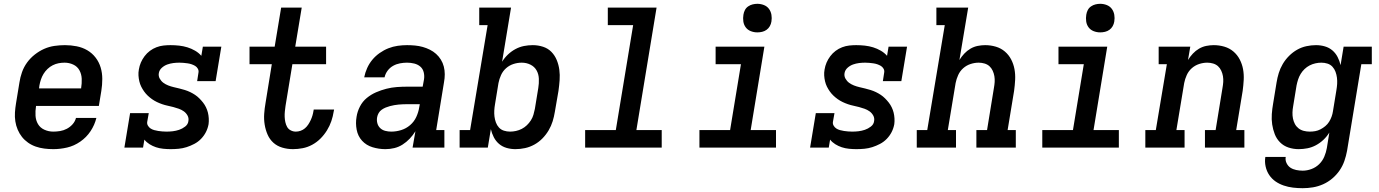

<svg xmlns="http://www.w3.org/2000/svg" viewBox="-20 -775 7240 1008"><path d="M260 8Q236 8 212.5 5Q189 2 167.5 -5.5Q146 -13 127.5 -26Q109 -39 95.5 -56Q82 -73 73 -94Q64 -115 60.5 -138Q57 -161 58.5 -184.5Q60 -208 64 -232L82 -342Q86 -369 95.5 -396Q105 -423 122 -446.5Q139 -470 162.5 -488.5Q186 -507 212 -518.5Q238 -530 266 -534Q294 -538 321 -538Q352 -538 382.5 -532Q413 -526 438.5 -511Q464 -496 482 -472.5Q500 -449 508.5 -420.5Q517 -392 517 -360.5Q517 -329 512 -298L499 -219H169V-217Q165 -192 166.5 -167.5Q168 -143 179.5 -123.5Q191 -104 213 -94Q235 -84 260 -84Q277 -84 295.5 -87Q314 -90 331 -99Q348 -108 361 -122.5Q374 -137 379 -156H486Q477 -119 455.5 -86.5Q434 -54 401.5 -31.5Q369 -9 332.5 -0.5Q296 8 260 8ZM185 -311H406V-313Q410 -337 409 -361.5Q408 -386 397 -406Q386 -426 364.5 -436Q343 -446 319 -446Q303 -446 287.5 -443Q272 -440 257 -432.5Q242 -425 229.5 -413Q217 -401 208.5 -387Q200 -373 195 -358Q190 -343 187 -327Z M876 8Q857 8 837 6Q817 4 799 -2Q781 -8 765 -18Q749 -28 738 -42L731 0H633L663 -181H761L753 -136Q751 -125 756.5 -115.5Q762 -106 770.5 -100.5Q779 -95 789.5 -92Q800 -89 810.5 -87.5Q821 -86 832 -85Q843 -84 854 -84Q871 -84 887.5 -86Q904 -88 920.5 -93.5Q937 -99 952 -110.5Q967 -122 969 -139Q972 -155 964.5 -168.5Q957 -182 945 -190.5Q933 -199 919 -204Q905 -209 890 -213Q875 -217 860.5 -220Q846 -223 831.5 -228Q817 -233 803.5 -239.5Q790 -246 778 -254.5Q766 -263 755.5 -273Q745 -283 736.5 -295Q728 -307 721.5 -320Q715 -333 711.5 -348Q708 -363 707 -378.5Q706 -394 709 -410Q712 -429 719.5 -446.5Q727 -464 739 -480Q751 -496 767 -508Q783 -520 801.5 -527Q820 -534 838.5 -536Q857 -538 875 -538Q898 -538 920.5 -535.5Q943 -533 964 -526.5Q985 -520 1004 -509Q1023 -498 1037 -482L1045 -530H1142L1112 -349H1015L1022 -394Q1024 -405 1018.5 -414.5Q1013 -424 1004.5 -429Q996 -434 986 -437.5Q976 -441 965 -442.5Q954 -444 943.5 -445Q933 -446 922 -446Q906 -446 890 -444Q874 -442 858.5 -436.5Q843 -431 830 -419.5Q817 -408 814 -392Q811 -376 818.5 -362.5Q826 -349 837.5 -340.5Q849 -332 863 -326.5Q877 -321 892 -317.5Q907 -314 921.5 -310.5Q936 -307 950.5 -302.5Q965 -298 978.5 -291.5Q992 -285 1004 -277Q1016 -269 1026.5 -258.5Q1037 -248 1046 -236.5Q1055 -225 1061.5 -211.5Q1068 -198 1071.5 -184Q1075 -170 1076 -154Q1077 -138 1075 -123Q1071 -101 1061 -81.5Q1051 -62 1035.5 -46Q1020 -30 1000 -19.5Q980 -9 959.5 -2.5Q939 4 918 6Q897 8 876 8Z M1518 8Q1489 8 1462 0Q1435 -8 1415.5 -25.5Q1396 -43 1385 -68Q1374 -93 1369.5 -121Q1365 -149 1367 -177.5Q1369 -206 1374 -234L1407 -438H1290V-530H1422L1456 -735H1564L1530 -530H1692V-438H1515L1479 -219Q1477 -205 1475.5 -190.5Q1474 -176 1474.5 -162Q1475 -148 1478 -134Q1481 -120 1487.5 -108.5Q1494 -97 1506.5 -90.5Q1519 -84 1533 -84Q1546 -84 1558.5 -88.5Q1571 -93 1581 -101.5Q1591 -110 1598.5 -121.5Q1606 -133 1611.5 -145Q1617 -157 1620.5 -169Q1624 -181 1626 -194Q1626 -195 1626.5 -196.5Q1627 -198 1627 -200H1734Q1733 -197 1733 -194.5Q1733 -192 1732 -190Q1728 -164 1719.5 -139Q1711 -114 1696.5 -90.5Q1682 -67 1662.5 -47.5Q1643 -28 1619 -15Q1595 -2 1569 3Q1543 8 1518 8Z M2003 8Q1969 8 1936 -2Q1903 -12 1881 -36Q1859 -60 1852.5 -94Q1846 -128 1852 -162Q1856 -189 1869.5 -215.5Q1883 -242 1905.5 -260.5Q1928 -279 1954.5 -290.5Q1981 -302 2008.5 -309Q2036 -316 2063.5 -318Q2091 -320 2118 -320H2199L2206 -358Q2209 -377 2204.5 -395.5Q2200 -414 2186.5 -425.5Q2173 -437 2154.5 -441.5Q2136 -446 2117 -446Q2099 -446 2080 -442.5Q2061 -439 2044 -429.5Q2027 -420 2015 -404Q2003 -388 1999 -369H1892Q1897 -394 1907.5 -417.5Q1918 -441 1934.5 -461Q1951 -481 1973 -496.5Q1995 -512 2019 -521.5Q2043 -531 2068 -534.5Q2093 -538 2117 -538Q2138 -538 2159 -536Q2180 -534 2199.5 -528.5Q2219 -523 2237 -514Q2255 -505 2269.5 -492Q2284 -479 2294.5 -462Q2305 -445 2310 -425.5Q2315 -406 2315 -385Q2315 -364 2311 -343L2270 -92H2313V0H2146L2161 -86Q2148 -65 2131 -47Q2114 -29 2093.5 -16Q2073 -3 2050 2.5Q2027 8 2004 8Q2004 8 2004 8Q2004 8 2003 8ZM2034 -84Q2060 -84 2086 -92Q2112 -100 2133 -118Q2154 -136 2165.5 -161Q2177 -186 2181 -212L2184 -228H2118Q2106 -228 2095 -227.5Q2084 -227 2072.5 -226Q2061 -225 2050 -223Q2039 -221 2027.5 -218Q2016 -215 2005 -210.5Q1994 -206 1984 -199Q1974 -192 1968 -181.5Q1962 -171 1960 -160Q1957 -144 1961 -128.5Q1965 -113 1976 -102.5Q1987 -92 2002.5 -88Q2018 -84 2034 -84Z M2686 8Q2662 8 2639.5 1.5Q2617 -5 2600 -19.5Q2583 -34 2572.5 -54.5Q2562 -75 2557 -97L2541 0H2393V-92H2448L2540 -643H2496V-735H2663L2616 -451Q2629 -472 2647 -489Q2665 -506 2686.5 -517.5Q2708 -529 2731 -533.5Q2754 -538 2777 -538Q2805 -538 2831 -529.5Q2857 -521 2875 -502.5Q2893 -484 2903 -459.5Q2913 -435 2916.5 -408.5Q2920 -382 2918 -354Q2916 -326 2912 -298L2893 -188Q2889 -163 2881.5 -138.5Q2874 -114 2860.5 -91Q2847 -68 2828 -48.5Q2809 -29 2785.5 -16Q2762 -3 2736.5 2.5Q2711 8 2686 8ZM2658 -84Q2673 -84 2689 -87.5Q2705 -91 2719.5 -98.5Q2734 -106 2746 -117.5Q2758 -129 2767 -143Q2776 -157 2780.5 -172.5Q2785 -188 2788 -203L2806 -313Q2810 -337 2809 -361.5Q2808 -386 2797 -405.5Q2786 -425 2765 -435.5Q2744 -446 2719 -446Q2719 -446 2719 -446Q2719 -446 2719 -446Q2697 -446 2675.5 -439Q2654 -432 2637 -417Q2620 -402 2610.5 -381Q2601 -360 2597 -339L2579 -229Q2576 -212 2575 -195.5Q2574 -179 2576 -163Q2578 -147 2583.5 -132Q2589 -117 2599.5 -105.5Q2610 -94 2625.5 -89Q2641 -84 2658 -84Z M3052 0V-92H3213L3304 -643H3171V-735H3427L3321 -92H3454V0Z M3652 0V-92H3813L3870 -438H3737V-530H3993L3921 -92H4054V0ZM3956 -605Q3938 -605 3921.5 -611.5Q3905 -618 3895 -631.5Q3885 -645 3882.5 -662.5Q3880 -680 3883 -698Q3885 -711 3891 -722.5Q3897 -734 3908 -741.5Q3919 -749 3931.5 -752Q3944 -755 3956 -755Q3974 -755 3990.5 -748.5Q4007 -742 4017 -728.5Q4027 -715 4030 -697.5Q4033 -680 4030 -662Q4028 -649 4021.5 -637.5Q4015 -626 4004.5 -618.5Q3994 -611 3981.5 -608Q3969 -605 3956 -605Z M4476 8Q4457 8 4437 6Q4417 4 4399 -2Q4381 -8 4365 -18Q4349 -28 4338 -42L4331 0H4233L4263 -181H4361L4353 -136Q4351 -125 4356.5 -115.5Q4362 -106 4370.5 -100.5Q4379 -95 4389.5 -92Q4400 -89 4410.5 -87.5Q4421 -86 4432 -85Q4443 -84 4454 -84Q4471 -84 4487.5 -86Q4504 -88 4520.5 -93.5Q4537 -99 4552 -110.5Q4567 -122 4569 -139Q4572 -155 4564.5 -168.5Q4557 -182 4545 -190.5Q4533 -199 4519 -204Q4505 -209 4490 -213Q4475 -217 4460.5 -220Q4446 -223 4431.5 -228Q4417 -233 4403.5 -239.5Q4390 -246 4378 -254.5Q4366 -263 4355.5 -273Q4345 -283 4336.5 -295Q4328 -307 4321.5 -320Q4315 -333 4311.5 -348Q4308 -363 4307 -378.5Q4306 -394 4309 -410Q4312 -429 4319.5 -446.5Q4327 -464 4339 -480Q4351 -496 4367 -508Q4383 -520 4401.5 -527Q4420 -534 4438.5 -536Q4457 -538 4475 -538Q4498 -538 4520.5 -535.5Q4543 -533 4564 -526.5Q4585 -520 4604 -509Q4623 -498 4637 -482L4645 -530H4742L4712 -349H4615L4622 -394Q4624 -405 4618.5 -414.5Q4613 -424 4604.5 -429Q4596 -434 4586 -437.5Q4576 -441 4565 -442.5Q4554 -444 4543.5 -445Q4533 -446 4522 -446Q4506 -446 4490 -444Q4474 -442 4458.5 -436.5Q4443 -431 4430 -419.5Q4417 -408 4414 -392Q4411 -376 4418.5 -362.5Q4426 -349 4437.5 -340.5Q4449 -332 4463 -326.5Q4477 -321 4492 -317.5Q4507 -314 4521.5 -310.5Q4536 -307 4550.5 -302.5Q4565 -298 4578.5 -291.5Q4592 -285 4604 -277Q4616 -269 4626.5 -258.5Q4637 -248 4646 -236.5Q4655 -225 4661.5 -211.5Q4668 -198 4671.5 -184Q4675 -170 4676 -154Q4677 -138 4675 -123Q4671 -101 4661 -81.5Q4651 -62 4635.5 -46Q4620 -30 4600 -19.5Q4580 -9 4559.5 -2.5Q4539 4 4518 6Q4497 8 4476 8Z M4793 0V-92H4848L4940 -643H4896V-735H5063L5017 -460Q5028 -478 5042.5 -493.5Q5057 -509 5075 -519.5Q5093 -530 5113 -534Q5133 -538 5152 -538Q5181 -538 5208 -530Q5235 -522 5255.5 -504.5Q5276 -487 5288.5 -463Q5301 -439 5306 -412Q5311 -385 5309.5 -356Q5308 -327 5304 -298L5270 -92H5313V0H5106V-92H5162L5198 -313Q5201 -329 5202 -344.5Q5203 -360 5200.5 -375Q5198 -390 5191.5 -404Q5185 -418 5174.5 -427.5Q5164 -437 5149 -441.5Q5134 -446 5118 -446Q5097 -446 5075.5 -439Q5054 -432 5037 -417Q5020 -402 5010.5 -381Q5001 -360 4997 -339L4956 -92H4999V0Z M5452 0V-92H5613L5670 -438H5537V-530H5793L5721 -92H5854V0ZM5756 -605Q5738 -605 5721.5 -611.5Q5705 -618 5695 -631.5Q5685 -645 5682.5 -662.5Q5680 -680 5683 -698Q5685 -711 5691 -722.5Q5697 -734 5708 -741.5Q5719 -749 5731.5 -752Q5744 -755 5756 -755Q5774 -755 5790.5 -748.5Q5807 -742 5817 -728.5Q5827 -715 5830 -697.5Q5833 -680 5830 -662Q5828 -649 5821.5 -637.5Q5815 -626 5804.5 -618.5Q5794 -611 5781.5 -608Q5769 -605 5756 -605Z M5993 0V-92H6048L6106 -438H6063V-530H6229L6217 -460Q6228 -478 6242.5 -493.5Q6257 -509 6275 -519.5Q6293 -530 6313 -534Q6333 -538 6352 -538Q6381 -538 6408 -530Q6435 -522 6455.5 -504.5Q6476 -487 6488.5 -463Q6501 -439 6506 -412Q6511 -385 6509.5 -356Q6508 -327 6504 -298L6470 -92H6513V0H6306V-92H6362L6398 -313Q6401 -329 6402 -344.5Q6403 -360 6400.5 -375Q6398 -390 6391.5 -404Q6385 -418 6374.5 -427.5Q6364 -437 6349 -441.5Q6334 -446 6318 -446Q6297 -446 6275.5 -439Q6254 -432 6237 -417Q6220 -402 6210.5 -381Q6201 -360 6197 -339L6156 -92H6199V0Z M6819 213Q6793 213 6768 210Q6743 207 6719.5 199Q6696 191 6676.5 177.5Q6657 164 6643.5 144Q6630 124 6624.5 99Q6619 74 6623 49H6730Q6727 66 6734.5 81.5Q6742 97 6755 105.5Q6768 114 6785 117.5Q6802 121 6819 121Q6842 121 6865 112.5Q6888 104 6905.5 87Q6923 70 6932.5 47.5Q6942 25 6946 2L6959 -79Q6946 -58 6928 -41Q6910 -24 6888.5 -12.5Q6867 -1 6844 3.5Q6821 8 6798 8Q6770 8 6744.5 -0.5Q6719 -9 6700.5 -27.5Q6682 -46 6672.5 -70.5Q6663 -95 6659 -121.5Q6655 -148 6657 -176Q6659 -204 6664 -232L6682 -342Q6686 -367 6693.5 -391.5Q6701 -416 6714.5 -439Q6728 -462 6747.5 -481.5Q6767 -501 6790 -514Q6813 -527 6838.5 -532.5Q6864 -538 6889 -538Q6913 -538 6935.5 -531.5Q6958 -525 6975 -510.5Q6992 -496 7002.5 -475.5Q7013 -455 7018 -433L7034 -530H7182V-438H7127L7052 17Q7047 44 7038 70Q7029 96 7013 119.5Q6997 143 6974.5 162Q6952 181 6926 192.5Q6900 204 6873 208.5Q6846 213 6819 213ZM6856 -84Q6871 -84 6885 -86.5Q6899 -89 6912.5 -96Q6926 -103 6938 -113Q6950 -123 6958 -136Q6966 -149 6971 -163Q6976 -177 6978 -191L6996 -301Q6999 -318 7000 -334.5Q7001 -351 6999 -367Q6997 -383 6991.5 -398Q6986 -413 6975.5 -424.5Q6965 -436 6949.5 -441Q6934 -446 6917 -446Q6902 -446 6886 -442.5Q6870 -439 6855.5 -431.5Q6841 -424 6829 -412.5Q6817 -401 6808.5 -387Q6800 -373 6795 -357.5Q6790 -342 6787 -327L6769 -217Q6766 -201 6765.5 -184.5Q6765 -168 6768 -153Q6771 -138 6778 -124.5Q6785 -111 6797 -101.5Q6809 -92 6824.5 -88Q6840 -84 6856 -84Q6856 -84 6856 -84Q6856 -84 6856 -84Z"/></svg>

Font: Iosevka Curly Slab SmBdExObl
Style: Regular
Weight: 600
Width: 7
Italic angle: -9°
Monospace: yes
Designer: Belleve Invis
Foundry: Belleve Invis
Version: Version 11.1.0; ttfautohint (v1.8.3)